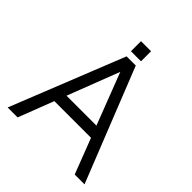

<svg xmlns="http://www.w3.org/2000/svg" viewBox="-211 -924 1065 1065"><g transform="rotate(45 321.5 -391.5)"><path d="M20 0 286 -667H358L623 0H546L315 -600L330 -602L98 0ZM137 -208 168 -277H495L500 -208ZM283 -704V-783H362V-704Z"/></g></svg>

Font: Maven Pro
Style: Regular
Weight: 400
Designer: Joe Prince
Foundry: Joe Prince
Version: Version 2.103